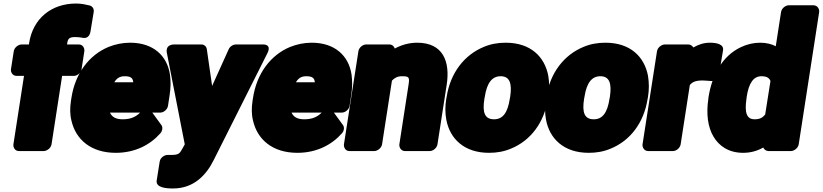

<svg xmlns="http://www.w3.org/2000/svg" viewBox="-20 -818 4662 1088"><path d="M407 -608C421 -607 435 -607 442 -605C487 -593 492 -635 493 -641L511 -750C514 -767 504 -783 488 -787C467 -792 442 -798 411 -798C273 -798 167 -715 145 -574L144 -566H102C86 -566 62 -551 58 -528L42 -425C40 -409 51 -388 74 -388H116L56 0C54 16 64 38 87 38H228C244 38 268 23 272 0L332 -388H399C415 -388 438 -402 442 -425L458 -528C460 -544 450 -566 427 -566H360L361 -574C365 -599 373 -608 407 -608Z M603 -180H774C750 -156 721 -142 675 -142C635 -142 614 -156 603 -180ZM843 -180H889C905 -180 928 -195 932 -218L941 -278C948 -320 948 -360 943 -396C927 -501 850 -576 717 -576C674 -576 633 -567 595 -552C484 -506 406 -401 385 -265L382 -246C376 -207 376 -169 385 -134C409 -28 495 48 636 48C745 48 831 3 889 -63C901 -77 904 -97 894 -110ZM735 -352H628C642 -375 658 -386 687 -386C722 -386 733 -375 735 -352Z M961 250C1082 250 1151 169 1190 91L1495 -516C1523 -571 1468 -566 1468 -566H1317C1301 -566 1283 -555 1276 -539L1182 -331L1152 -539C1150 -554 1138 -566 1121 -566H969C911 -566 926 -516 926 -516L1027 0L1012 27C998 51 994 60 950 60H929C913 60 889 74 885 97L868 204C861 246 922 250 961 250Z M1632 -180H1803C1779 -156 1750 -142 1704 -142C1664 -142 1643 -156 1632 -180ZM1872 -180H1918C1934 -180 1957 -195 1961 -218L1970 -278C1977 -320 1977 -360 1972 -396C1956 -501 1879 -576 1746 -576C1703 -576 1662 -567 1624 -552C1513 -506 1435 -401 1414 -265L1411 -246C1405 -207 1405 -169 1414 -134C1438 -28 1524 48 1665 48C1774 48 1860 3 1918 -63C1930 -77 1933 -97 1923 -110ZM1764 -352H1657C1671 -375 1687 -386 1716 -386C1751 -386 1762 -375 1764 -352Z M2257 -386C2298 -386 2302 -381 2295 -337L2243 0C2241 16 2252 38 2275 38H2416C2432 38 2455 23 2459 0L2511 -336C2532 -469 2491 -576 2344 -576C2297 -576 2254 -563 2217 -543C2214 -554 2203 -566 2187 -566H2054C2038 -566 2015 -551 2011 -528L1929 0C1927 16 1937 38 1960 38H2101C2117 38 2141 23 2145 0L2201 -361C2214 -375 2231 -386 2257 -386Z M2511 -269 2509 -259C2502 -217 2502 -178 2509 -140C2529 -32 2610 48 2751 48C2795 48 2836 41 2876 24C2986 -21 3064 -122 3085 -259L3087 -269C3094 -312 3093 -351 3087 -388C3067 -496 2987 -576 2846 -576C2802 -576 2761 -569 2721 -552C2612 -507 2532 -406 2511 -269ZM2871 -269 2869 -259C2857 -179 2829 -142 2780 -142C2728 -142 2712 -178 2725 -259L2727 -269C2739 -348 2768 -386 2817 -386C2867 -386 2883 -348 2871 -269Z M3076 -269 3074 -259C3067 -217 3067 -178 3074 -140C3094 -32 3175 48 3316 48C3360 48 3401 41 3441 24C3551 -21 3629 -122 3650 -259L3652 -269C3659 -312 3658 -351 3652 -388C3632 -496 3552 -576 3411 -576C3367 -576 3326 -569 3286 -552C3177 -507 3097 -406 3076 -269ZM3436 -269 3434 -259C3422 -179 3394 -142 3345 -142C3293 -142 3277 -178 3290 -259L3292 -269C3304 -348 3333 -386 3382 -386C3432 -386 3448 -348 3436 -269Z M4003 -576C3968 -576 3939 -566 3909 -549C3904 -557 3894 -566 3881 -566H3747C3731 -566 3707 -551 3703 -528L3621 0C3619 16 3630 38 3653 38H3794C3810 38 3833 23 3837 0L3889 -336C3902 -352 3919 -362 3961 -362C3972 -362 3993 -360 4009 -359C4033 -357 4051 -376 4054 -395L4077 -531C4084 -567 4042 -576 4003 -576Z M4305 18C4310 29 4321 38 4335 38H4462C4478 38 4502 23 4506 0L4622 -750C4624 -766 4613 -788 4590 -788H4449C4433 -788 4410 -773 4406 -750L4376 -556C4353 -568 4323 -576 4288 -576C4250 -576 4212 -567 4179 -551C4074 -502 4015 -394 3995 -268L3994 -258C3981 -173 3991 -98 4023 -44C4053 7 4107 48 4191 48C4234 48 4272 37 4305 18ZM4346 -359 4316 -169C4302 -152 4287 -142 4256 -142C4212 -142 4198 -178 4210 -258L4211 -268C4223 -348 4250 -386 4295 -386C4326 -386 4339 -376 4346 -359Z"/></svg>

Font: Asimov Print
Style: EIt
Weight: 500
Designer: Google
Version: Version 2.000980; 2014